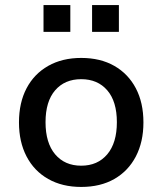

<svg xmlns="http://www.w3.org/2000/svg" viewBox="-20 -730 642 759"><path d="M301 9Q226 9 170.5 -22.5Q115 -54 85 -111.5Q55 -169 55 -246Q55 -324 85 -381Q115 -438 170.5 -469.5Q226 -501 301 -501Q377 -501 432 -469.5Q487 -438 517 -381Q547 -324 547 -246Q547 -169 517 -111.5Q487 -54 432 -22.5Q377 9 301 9ZM301 -75Q366 -75 404 -120Q442 -165 442 -247Q442 -329 404 -373Q366 -417 301 -417Q236 -417 198 -373Q160 -329 160 -247Q160 -165 198 -120Q236 -75 301 -75ZM344 -604V-710H450V-604ZM152 -604V-710H258V-604Z"/></svg>

Font: NunitoSans_10ptSemiBold
Style: Regular
Weight: 600
Designer: Vernon Adams
Foundry: Vernon Adams
Version: Version 3.101;gftools[0.9.27]